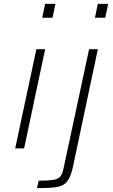

<svg xmlns="http://www.w3.org/2000/svg" viewBox="-20 -763 582 987"><path d="M197 -672 212 -743H265L250 -672ZM58 0 167 -510H212L104 0ZM468 -672 483 -743H536L521 -672ZM170 204 179 166Q226 166 251.5 162Q277 158 288.5 146Q300 134 305 110L438 -510H483L354 99Q347 130 337.5 149.5Q328 169 314.5 180.5Q301 192 281 196.5Q261 201 234 202.5Q207 204 170 204Z"/></svg>

Font: Saira Expanded ExtraLight
Style: Italic
Weight: 250
Width: 7
Italic angle: -12°
Designer: Hector Gatti with collaboration of the Omnibus-Type team
Foundry: Omnibus-Type
Version: Version 1.101